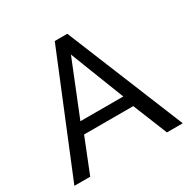

<svg xmlns="http://www.w3.org/2000/svg" viewBox="-159 -859 996 1008"><g transform="rotate(-30 338.5 -355.0)"><path d="M301 -710H377L667 0H571L487 -208H189L106 0H10ZM467 -278 339 -606 207 -278Z"/></g></svg>

Font: PTCRaleway Medium
Style: Regular
Weight: 500
Designer: Matt McInerney, Pablo Impallari, Rodrigo Fuenzalida
Foundry: Matt McInerney, Pablo Impallari, Rodrigo Fuenzalida
Version: Version 3.000g; ttfautohint (v1.5) -l 8 -r 28 -G 28 -x 14 -D